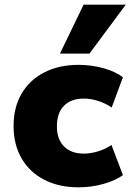

<svg xmlns="http://www.w3.org/2000/svg" viewBox="-20 -789 557 820"><path d="M315 11Q232 11 169.5 -21Q107 -53 72.5 -112Q38 -171 38 -251Q38 -331 72.5 -389.5Q107 -448 169.5 -480Q232 -512 316 -512Q371 -512 422.5 -497.5Q474 -483 505 -459L457 -330Q432 -347 400.5 -357.5Q369 -368 338 -368Q284 -368 253.5 -337.5Q223 -307 223 -250Q223 -194 253.5 -163.5Q284 -133 338 -133Q368 -133 400 -143Q432 -153 456 -170L505 -41Q473 -18 422 -3.5Q371 11 315 11ZM236 -560 337 -769H517L362 -560Z"/></svg>

Font: Nunito Sans 9pt Black
Style: Regular
Weight: 900
Version: Version 3.101;gftools[0.9.27]